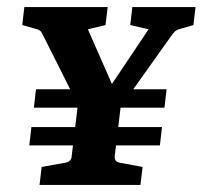

<svg xmlns="http://www.w3.org/2000/svg" viewBox="-20 -524 574 544"><path d="M69 -164H439L433 -112H63ZM82 -271H452L446 -219H76ZM211 -207 99 -430Q95 -439 82 -442L43 -453L49 -504H285L279 -453L229 -441L309 -259H279L401 -441L349 -453L355 -504H534L528 -453L490 -442Q483 -440 479 -437.5Q475 -435 470 -429L312 -207ZM92 0 98 -51 165 -63Q182 -66 183 -81L202 -239H324L305 -81Q304 -66 319 -63L384 -51L378 0Z"/></svg>

Font: Yrsa
Style: Italic
Weight: 400
Italic angle: -7.10001°
Designer: Anna Giedrys (Yrsa+Rasa design), David Brezina (Yrsa art-direction, Rasa art-direction, design)
Foundry: Rosetta Type Foundry
Version: Version 2.004